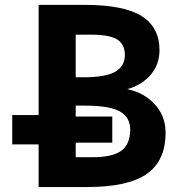

<svg xmlns="http://www.w3.org/2000/svg" viewBox="-20 -752 718 774"><path d="M135.7 -288.1V-732.4H320.3Q479.5 -732.4 551.3 -687Q623 -641.6 623 -549.8Q623 -488.3 582 -444.3Q545.9 -407.2 493.2 -392.6Q558.6 -378.9 599.6 -335.9Q647.5 -288.1 647.5 -216.8Q647.5 -104.5 572.3 -51.3Q497.1 2 330.1 2H135.7V-169.9H29.3V-288.1ZM285.2 -440.4H315.4Q406.2 -440.4 444.8 -462.9Q483.4 -485.4 483.4 -530.3Q483.4 -573.2 452.6 -592.8Q421.9 -612.3 345.7 -612.3H285.2ZM285.2 -282.2H432.6V-176.8H285.2V-118.2H352.5Q433.6 -118.2 469.2 -144.5Q504.9 -170.9 504.9 -229.5Q504.9 -279.3 463.4 -302.7Q421.9 -326.2 321.3 -326.2H285.2Z"/></svg>

Font: Gen Shin Gothic Bold
Style: Bold
Weight: 700
Designer: [Source Han Sans]
Ryoko NISHIZUKA  (kana & ideographs); Paul D. Hunt (Latin, Greek & Cyrillic); Wenlong ZHANG  (bopomofo
Version: Version 1.002.20150607